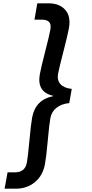

<svg xmlns="http://www.w3.org/2000/svg" viewBox="-20 -956 556 1164"><path d="M415 -417 399.9 -331.1Q351.6 -326.2 321.8 -302Q292 -277.8 285.2 -238.8Q278.3 -201.2 269.5 -103Q260.7 -4.9 252.9 37.1Q240.2 108.4 191.7 148.2Q143.1 188 75.2 188H7.8L25.9 88.9H69.8Q133.3 88.9 143.1 27.8Q149.4 -5.9 158.2 -102.8Q167 -199.7 174.8 -243.2Q194.8 -351.6 301.8 -373L303.2 -375Q202.6 -396.5 221.2 -504.9Q229.5 -548.8 254.4 -645.5Q279.3 -742.2 285.2 -775.9Q291 -807.6 278.1 -822.3Q265.1 -836.9 232.9 -836.9H189L206.1 -936H272.9Q340.8 -936 375.7 -896.2Q410.6 -856.4 397.9 -785.2Q390.1 -742.2 364.5 -643.8Q338.9 -545.4 332 -508.8Q325.2 -469.7 346.7 -445.8Q368.2 -421.9 415 -417Z"/></svg>

Font: Poppins Medium
Style: Italic
Weight: 500
Italic angle: -10°
Designer: Ninad Kale (Devanagari), Jonny Pinhorn (Latin)
Foundry: Indian Type Foundry
Version: Version 3.200;PS 1.000;hotconv 16.6.54;makeotf.lib2.5.65590